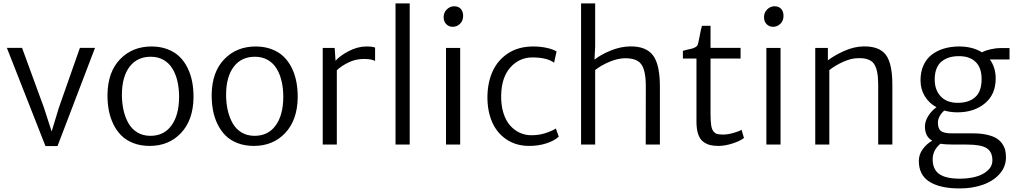

<svg xmlns="http://www.w3.org/2000/svg" viewBox="-20 -832 5848 1105"><path d="M241.7 8.8 19.5 -556.6H106.9L233.4 -210.9L277.3 -75.2L318.4 -210.9L439.9 -556.6H526.9L311 8.8Z M841.3 7.8Q790 7.8 748.5 -8.1Q707 -23.9 679.2 -51.3Q651.4 -78.6 632.8 -116.5Q614.3 -154.3 606.2 -197.3Q598.1 -240.2 598.6 -288.6Q600.6 -418.5 671.4 -491.5Q742.2 -564.5 852.1 -564.5Q902.8 -564.5 943.8 -548.8Q984.9 -533.2 1012.7 -506.3Q1040.5 -479.5 1059.1 -442.1Q1077.6 -404.8 1085.9 -361.8Q1094.2 -318.8 1093.8 -270.5Q1091.8 -140.6 1021.7 -66.4Q951.7 7.8 841.3 7.8ZM843.3 -50.3Q922.4 -49.3 966.3 -109.1Q1010.3 -168.9 1010.7 -273.9Q1010.7 -322.8 1001.2 -364Q991.7 -405.3 972.4 -437Q953.1 -468.8 921.9 -486.8Q890.6 -504.9 850.1 -505.4Q771 -506.3 726.6 -449Q682.1 -391.6 681.6 -287.6Q681.6 -238.8 691.2 -197Q700.7 -155.3 719.7 -122.1Q738.8 -88.9 770.5 -69.8Q802.2 -50.8 843.3 -50.3Z M1440.9 7.8Q1389.6 7.8 1348.1 -8.1Q1306.6 -23.9 1278.8 -51.3Q1251 -78.6 1232.4 -116.5Q1213.9 -154.3 1205.8 -197.3Q1197.8 -240.2 1198.2 -288.6Q1200.2 -418.5 1271 -491.5Q1341.8 -564.5 1451.7 -564.5Q1502.4 -564.5 1543.5 -548.8Q1584.5 -533.2 1612.3 -506.3Q1640.1 -479.5 1658.7 -442.1Q1677.2 -404.8 1685.5 -361.8Q1693.8 -318.8 1693.4 -270.5Q1691.4 -140.6 1621.3 -66.4Q1551.3 7.8 1440.9 7.8ZM1442.9 -50.3Q1522 -49.3 1565.9 -109.1Q1609.9 -168.9 1610.4 -273.9Q1610.4 -322.8 1600.8 -364Q1591.3 -405.3 1572 -437Q1552.7 -468.8 1521.5 -486.8Q1490.2 -504.9 1449.7 -505.4Q1370.6 -506.3 1326.2 -449Q1281.7 -391.6 1281.2 -287.6Q1281.2 -238.8 1290.8 -197Q1300.3 -155.3 1319.3 -122.1Q1338.4 -88.9 1370.1 -69.8Q1401.9 -50.8 1442.9 -50.3Z M1837.4 0V-556.2H1906.2L1911.1 -481.9Q1933.6 -509.3 1985.4 -536.9Q2037.1 -564.5 2088.4 -564.5Q2123.5 -564.5 2138.7 -558.1V-481.4Q2117.2 -492.7 2073.7 -492.7Q2027.3 -492.7 1986.3 -472.9Q1945.3 -453.1 1918.5 -427.7V0Z M2256.3 0V-812.5H2337.9V0Z M2546.9 0V-556.2H2628.4V0ZM2585.4 -677.7Q2563.5 -677.7 2548.3 -692.9Q2533.2 -708 2533.2 -733.4Q2533.2 -759.8 2551.5 -777.8Q2569.8 -795.9 2593.3 -795.9Q2618.7 -795.9 2632.1 -780.8Q2645.5 -765.6 2645.5 -740.7Q2645.5 -712.9 2627.7 -695.3Q2609.9 -677.7 2585.4 -677.7Z M2785.2 -270Q2785.2 -355 2814.9 -420.9Q2844.7 -486.8 2904.8 -525.6Q2964.8 -564.5 3047.9 -564.5Q3093.3 -564.5 3130.1 -555.7Q3167 -546.9 3183.1 -535.6L3168.9 -471.2Q3127.4 -501.5 3043.9 -501.5Q2970.2 -501.5 2918.7 -445.6Q2867.2 -389.6 2864.3 -286.1Q2862.8 -229.5 2876.5 -184.3Q2890.1 -139.2 2914.6 -111.1Q2939 -83 2970.5 -68.4Q3002 -53.7 3038.1 -53.7Q3081.5 -53.7 3118.7 -65.7Q3155.8 -77.6 3179.2 -92.3L3195.8 -45.4Q3168.9 -21 3123.5 -6.6Q3078.1 7.8 3025.9 7.8Q2951.2 7.8 2896 -28.8Q2840.8 -65.4 2813.2 -127.7Q2785.6 -189.9 2785.2 -270Z M3324.2 0V-812.5H3405.3V-564.9L3401.4 -488.8Q3437.5 -517.6 3494.1 -540.8Q3550.8 -564 3606 -564.9Q3698.2 -566.4 3738.3 -513.2Q3778.3 -460 3777.8 -330.6V0H3696.3L3696.8 -336.4Q3696.8 -427.7 3669.9 -463.1Q3643.1 -498.5 3572.8 -496.6Q3533.7 -495.6 3487.1 -476.1Q3440.4 -456.5 3405.3 -429.2V0Z M4114.7 7.8Q4086.4 7.8 4065.7 2.4Q4044.9 -2.9 4026.4 -17.1Q4007.8 -31.2 3998 -60.1Q3988.3 -88.9 3988.3 -131.8V-495.1H3910.2V-539.6Q3919.4 -542.5 3936.8 -546.4Q3954.1 -550.3 3963.9 -552.7Q3973.6 -555.2 3983.2 -561Q3992.7 -566.9 3995.6 -575.2Q3999 -583.5 4006.8 -625.2Q4014.6 -667 4020 -683.6H4069.3V-556.6H4242.2V-495.1H4069.3V-177.7Q4069.3 -136.2 4072.8 -112.3Q4076.2 -88.4 4085.9 -76.2Q4095.7 -64 4107.9 -60.8Q4120.1 -57.6 4143.6 -57.6Q4167.5 -57.6 4200.4 -66.7Q4233.4 -75.7 4247.6 -85.4L4261.7 -38.1Q4240.2 -20.5 4196 -6.3Q4151.9 7.8 4114.7 7.8Z M4390.6 0V-556.2H4472.2V0ZM4429.2 -677.7Q4407.2 -677.7 4392.1 -692.9Q4377 -708 4377 -733.4Q4377 -759.8 4395.3 -777.8Q4413.6 -795.9 4437 -795.9Q4462.4 -795.9 4475.8 -780.8Q4489.3 -765.6 4489.3 -740.7Q4489.3 -712.9 4471.4 -695.3Q4453.6 -677.7 4429.2 -677.7Z M4671.9 0V-556.2H4744.6V-484.9Q4784.2 -514.6 4839.8 -539.3Q4895.5 -564 4949.7 -564.9Q5040.5 -566.4 5078.1 -516.6Q5115.7 -466.8 5115.7 -344.2V0H5034.2V-344.7Q5034.2 -430.7 5009.5 -465.3Q4984.9 -500 4915.5 -497.1Q4878.4 -496.6 4833 -476.3Q4787.6 -456.1 4752.9 -428.7V0Z M5790 -489.7H5676.8Q5710.4 -444.3 5710.4 -379.9Q5710.4 -288.6 5648.2 -237.1Q5585.9 -185.5 5490.2 -185.5Q5449.7 -185.5 5415 -195.8Q5399.9 -184.1 5388.9 -165Q5377.9 -146 5377.9 -126.5Q5377.9 -91.3 5395.5 -77.9Q5413.1 -64.5 5458 -64.5H5578.6Q5625 -64.5 5659.7 -56.6Q5694.3 -48.8 5714.8 -36.1Q5735.4 -23.4 5748 -4.9Q5760.7 13.7 5765.1 32.2Q5769.5 50.8 5769.5 73.7Q5769.5 127.4 5733.2 168.7Q5696.8 210 5636.2 231.4Q5575.7 252.9 5501 252.4Q5390.6 252.4 5329.3 213.9Q5268.1 175.3 5268.1 94.7Q5268.1 56.2 5291.3 25.4Q5314.5 -5.4 5345.2 -22.5Q5302.2 -46.4 5303.2 -106Q5303.7 -134.3 5321.8 -163.8Q5339.8 -193.4 5369.6 -214.8Q5326.7 -238.3 5302.2 -278.6Q5277.8 -318.8 5277.8 -370.1Q5277.8 -418.5 5294.7 -455.8Q5311.5 -493.2 5341.3 -516.4Q5371.1 -539.6 5409.4 -551.5Q5447.8 -563.5 5493.7 -564.5Q5574.2 -565.9 5630.9 -531.2Q5649.9 -541 5679.7 -548.1Q5709.5 -555.2 5737.8 -555.2H5790ZM5492.2 -240.2Q5556.2 -240.2 5592.8 -273.2Q5629.4 -306.2 5629.4 -377Q5629.4 -442.4 5594.7 -475.8Q5560.1 -509.3 5497.6 -508.8Q5468.8 -508.8 5445.3 -502Q5421.9 -495.1 5401.9 -480.5Q5381.8 -465.8 5370.6 -438.7Q5359.4 -411.6 5359.4 -374Q5359.4 -314.5 5394 -277.3Q5428.7 -240.2 5492.2 -240.2ZM5469.7 0Q5421.4 0 5392.6 -4.9Q5347.7 32.2 5347.7 85Q5347.7 143.1 5385.7 169.7Q5423.8 196.3 5503.9 196.3Q5553.7 196.3 5595.2 185.3Q5636.7 174.3 5664.1 149.7Q5691.4 125 5691.4 90.8Q5691.4 42 5658.9 21Q5626.5 0 5544.9 0Z"/></svg>

Font: HaufeMerriweatherSansLt
Style: Regular
Weight: 300
Designer: Eben Sorkin
Foundry: Eben Sorkin
Version: Version 1.56